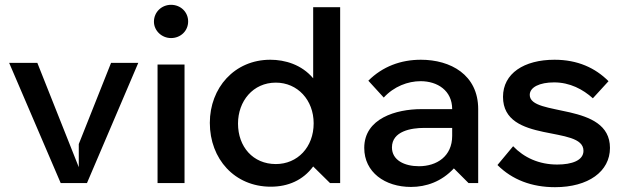

<svg xmlns="http://www.w3.org/2000/svg" viewBox="-20 -760 2592 797"><path d="M232 0H341L554 -499H441L307 -162V-66L135 -499H18Z M634 0H746V-492H634ZM690 -602C730 -602 761 -632 761 -671C761 -710 730 -740 690 -740C651 -740 619 -710 619 -670C619 -633 651 -602 690 -602Z M1104 15C1176 15 1238 -12 1280 -69L1350 0H1392V-730H1280V-435C1232 -492 1163 -512 1102 -512C953 -512 851 -395 851 -250C851 -100 954 15 1104 15ZM1125 -79C1030 -79 968 -151 968 -247C968 -340 1030 -417 1125 -417C1215 -417 1282 -345 1282 -248C1282 -149 1215 -79 1125 -79Z M1686 16C1749 16 1813 -6 1864 -61L1925 0H1965V-307C1965 -450 1850 -512 1727 -512C1644 -512 1568 -484 1509 -425L1573 -355C1615 -401 1673 -423 1726 -423C1796 -423 1857 -384 1857 -307H1729C1625 -307 1492 -269 1492 -146C1492 -45 1578 16 1686 16ZM1719 -70C1659 -70 1607 -95 1607 -148C1607 -216 1688 -229 1740 -229H1857V-196C1857 -111 1793 -70 1719 -70Z M2284 17C2422 17 2512 -48 2512 -146C2512 -338 2179 -274 2179 -366C2179 -398 2220 -418 2280 -418C2346 -418 2400 -389 2441 -352L2506 -423C2451 -478 2378 -512 2282 -512C2155 -512 2068 -455 2068 -358C2068 -161 2402 -242 2402 -134C2402 -94 2354 -77 2293 -77C2217 -77 2155 -106 2110 -153L2045 -75C2106 -14 2187 17 2284 17Z"/></svg>

Font: LaHaus Display SemiBold
Style: Regular
Weight: 600
Designer: We are Make, BastardaType, Dalton Maag Ltd
Foundry: BastardaType, Dalton Maag Ltd
Version: Version 3.100;Glyphs 3.3 (3331)